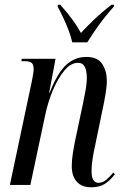

<svg xmlns="http://www.w3.org/2000/svg" viewBox="-20 -786 530 816"><path d="M368 10Q328 10 306.5 -13.5Q285 -37 285 -80Q285 -104 289.5 -134Q294 -164 302 -201L332 -343Q336 -362 342.5 -396Q349 -430 349 -456Q349 -469 346.5 -483.5Q344 -498 336 -508.5Q328 -519 311 -519Q281 -519 253.5 -486Q226 -453 205 -403Q184 -353 173 -301L109 0H22L116 -444Q119 -459 121 -471.5Q123 -484 123 -492Q123 -509 116 -517.5Q109 -526 83 -526H71L72 -536H216L189 -392H191Q224 -476 261 -510Q298 -544 347 -544Q395 -544 414.5 -514Q434 -484 434 -444Q434 -419 428.5 -386Q423 -353 416 -321L385 -171Q378 -140 373.5 -111.5Q369 -83 369 -59Q369 -9 399 -9Q416 -9 431 -21.5Q446 -34 462 -53L468 -45Q447 -18 424.5 -4Q402 10 368 10ZM287 -606Q282 -630 271 -658.5Q260 -687 247.5 -713.5Q235 -740 225 -758L226 -766H236Q268 -730 288 -702.5Q308 -675 324 -646Q347 -671 378.5 -701.5Q410 -732 454 -766H465L464 -758Q428 -718 400.5 -680Q373 -642 351 -606Z"/></svg>

Font: Noto Serif Display ExtraCondensed
Style: Italic
Weight: 400
Width: 2
Italic angle: -12°
Designer: Monotype Design Team
Foundry: Monotype Imaging Inc.
Version: Version 2.009